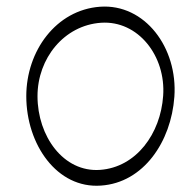

<svg xmlns="http://www.w3.org/2000/svg" viewBox="-20 -567 605 599"><path d="M295 12C428 3 514 -125 524 -265C535 -418 432 -556 292 -546C155 -536 62 -408 62 -267C62 -116 158 22 295 12ZM97 -267C97 -385 180 -488 295 -496C411 -504 498 -392 489 -268C481 -150 405 -45 292 -37C178 -29 97 -142 97 -267Z"/></svg>

Font: Nupuram Thin
Style: Regular
Weight: 100
Designer: Santhosh Thottingal (santhosh.thottingal@gmail.com)
Foundry: SMC
Version: Version 1.000